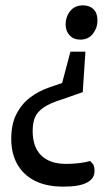

<svg xmlns="http://www.w3.org/2000/svg" viewBox="-20 -544 401 717"><path d="M217 153Q154 153 111 131.5Q68 110 45 70Q22 30 22 -25Q22 -80 41 -117.5Q60 -155 92 -179.5Q124 -204 165 -218L212 -234L243 -351H299L289 -200L212 -173Q166 -159 142 -142Q118 -125 110 -104.5Q102 -84 102 -55Q102 5 134 36.5Q166 68 227 68Q249 68 273 65.5Q297 63 316 57Q317 58 325 66Q333 74 333 95Q333 123 304.5 138Q276 153 217 153ZM280 -396Q255 -396 240 -412Q225 -428 225 -453Q225 -481 242 -502.5Q259 -524 290 -524Q315 -524 329.5 -509.5Q344 -495 344 -467Q344 -440 327 -418Q310 -396 280 -396Z"/></svg>

Font: Faustina Medium
Style: Italic
Weight: 500
Italic angle: -8°
Designer: Alfonso Garcia
Foundry: http://www.omnibus-type.com
Version: Version 1.200